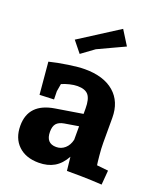

<svg xmlns="http://www.w3.org/2000/svg" viewBox="-141 -847 804 949"><g transform="rotate(20 261.5 -372.5)"><path d="M174.8 9.8Q106.9 9.8 67.4 -28.1Q27.8 -65.9 27.8 -131.8Q27.8 -249 160.2 -270L301.8 -293V-321.8Q301.8 -370.6 284.9 -391.4Q268.1 -412.1 227.1 -412.1Q209 -412.1 186 -406.5Q163.1 -400.9 146 -393.1L139.2 -353L140.1 -310.1L64.9 -307.1L49.8 -476.1Q95.7 -487.3 147.9 -495.1Q200.2 -502.9 232.9 -502.9Q332 -502.9 387 -455.6Q441.9 -408.2 441.9 -323.2V-192.9Q441.9 -162.1 445.6 -125Q449.2 -87.9 451.2 -77.1L511.2 -70.8L504.9 4.9Q495.1 3.9 450 2Q404.8 0 320.8 0L313 -71.8Q290 -29.8 256.1 -10Q222.2 9.8 174.8 9.8ZM175.8 -153.8Q175.8 -92.8 230 -92.8Q255.9 -92.8 275.4 -109.9Q294.9 -127 301.8 -157.2V-228L228 -215.8Q200.2 -210.9 188 -196.5Q175.8 -182.1 175.8 -153.8ZM249 -613.8 182.1 -564.9 135.3 -623 341.8 -754.9 389.2 -679.2Q370.1 -669.9 324 -648.9Q277.8 -627.9 249 -613.8Z"/></g></svg>

Font: Sura
Style: Bold
Weight: 700
Designer: Carolina Giovagnoli
Foundry: Huerta Tipografica
Version: Version 1.002;PS 001.002;hotconv 1.0.70;makeotf.lib2.5.58329